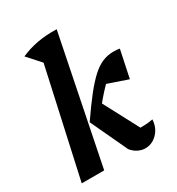

<svg xmlns="http://www.w3.org/2000/svg" viewBox="-180 -863 909 985"><g transform="rotate(-30 274.5 -370.5)"><path d="M20 0 177 -711 304 -749 153 0ZM314 -33 212 -251 305 -321 449 -49 391 -95Q402 -96 412 -96.5Q422 -97 440 -97Q454 -97 468 -98.5Q482 -100 498 -103Q496 -68 480.5 -43.5Q465 -19 442.5 -5.5Q420 8 393 8Q373 8 352 -2Q331 -12 314 -33ZM212 -251Q262 -324 300.5 -372.5Q339 -421 371 -450Q403 -479 433.5 -491.5Q464 -504 497 -504Q508 -504 516.5 -503.5Q525 -503 535 -501L501 -339L352 -390L428 -420Q402 -399 377.5 -374Q353 -349 326.5 -317.5Q300 -286 268 -243ZM170 -623 91 -711Q138 -732 190.5 -741.5Q243 -751 304 -749Z"/></g></svg>

Font: Piazzolla Thin ExtraBold
Style: Italic
Weight: 800
Italic angle: -11.3°
Version: Version 2.005